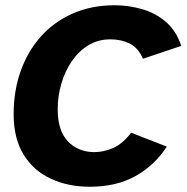

<svg xmlns="http://www.w3.org/2000/svg" viewBox="-20 -700 713 732"><path d="M322 12Q240 12 174 -18.5Q108 -49 70 -110.5Q32 -172 32 -265Q32 -354 59 -429.5Q86 -505 136 -561Q186 -617 257.5 -648.5Q329 -680 417 -680Q469 -680 520.5 -665.5Q572 -651 612 -617Q652 -583 671 -525L525 -476Q507 -518 474.5 -534Q442 -550 401 -550Q354 -550 317 -527.5Q280 -505 254 -467Q228 -429 214 -381.5Q200 -334 200 -283Q200 -202 238.5 -161.5Q277 -121 338 -120Q376 -120 412 -136Q448 -152 480 -194L616 -141Q570 -70 497 -29Q424 12 322 12Z"/></svg>

Font: Atkinson Hyperlegible
Style: Bold Italic
Weight: 700
Italic angle: -12°
Designer: Elliott Scott, Megan Eiswerth, Linus Boman, Theodore Petrosky
Foundry: Braille Institute
Version: Version 1.006; ttfautohint (v1.8.3)